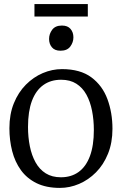

<svg xmlns="http://www.w3.org/2000/svg" viewBox="-20 -908 596 939"><path d="M26 -281Q26 -349.5 47.8 -403Q69.5 -456.5 106.5 -493.8Q143.5 -531 189.2 -550.5Q235 -570 283 -570Q372.5 -570 426.8 -529.8Q481 -489.5 505.5 -423Q530 -356.5 530 -278Q530 -210 508.2 -156.2Q486.5 -102.5 449.5 -65.2Q412.5 -28 366.8 -8.5Q321 11 273 11Q206 11 158.8 -12.2Q111.5 -35.5 82.2 -76Q53 -116.5 39.5 -169.2Q26 -222 26 -281ZM278 -41Q328.5 -41 364.5 -67Q400.5 -93 419.8 -144.5Q439 -196 439 -272Q439 -321.5 430.2 -366Q421.5 -410.5 402.8 -444.8Q384 -479 353.5 -498.5Q323 -518 279 -518Q228 -518 191.8 -492Q155.5 -466 136.2 -414.8Q117 -363.5 117 -287Q117 -237 126 -192.5Q135 -148 154 -113.8Q173 -79.5 203.8 -60.2Q234.5 -41 278 -41ZM275.5 -660Q248 -660 234 -676.5Q220 -693 220 -717.5Q220 -742 235.2 -762.5Q250.5 -783 282.5 -783H283.5Q311 -783 325 -766.5Q339 -750 339 -725.5Q339 -701 323.8 -680.5Q308.5 -660 276.5 -660ZM409.5 -888V-827H148.5V-888Z"/></svg>

Font: Merriweather 7pt Light
Style: Regular
Weight: 300
Designer: Eben Sorkin
Foundry: Eben Sorkin
Version: Version 2.200;gftools[0.9.31]